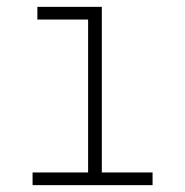

<svg xmlns="http://www.w3.org/2000/svg" viewBox="-20 -540 540 560"><path d="M425 0H75V-37H237V-483H89V-520H277V-37H425Z"/></svg>

Font: Iosevka Term Curly Extralight
Style: Regular
Weight: 200
Designer: Belleve Invis
Foundry: Belleve Invis
Version: Version 32.3.0